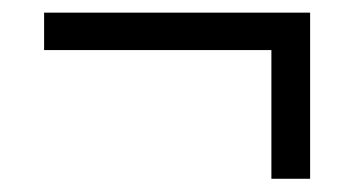

<svg xmlns="http://www.w3.org/2000/svg" viewBox="-20 -379 520 296"><path d="M398.4 -103.4V-301.8H48V-359.5H458.1V-103.4Z"/></svg>

Font: Source Sans 3 VF
Style: Italic
Weight: 200
Italic angle: -11°
Designer: Paul D. Hunt
Foundry: Adobe Systems Incorporated
Version: Version 3.042;hotconv 1.0.118;makeotfexe 2.5.65603